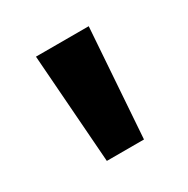

<svg xmlns="http://www.w3.org/2000/svg" viewBox="-76 -782 385 394"><g transform="rotate(-30 116.0 -585.0)"><path d="M179 -714 161 -456H73L54 -714Z"/></g></svg>

Font: Noto Sans Lao Looped Condensed SemiBold
Style: Regular
Weight: 600
Width: 3
Designer: Mark Frömberg, Ben Mitchell
Foundry: The Fontpad Ltd
Version: Version 1.002; ttfautohint (v1.8.4.7-5d5b)